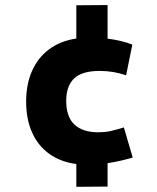

<svg xmlns="http://www.w3.org/2000/svg" viewBox="-20 -635 615 753"><path d="M401.9 4.9V96.7L279.3 97.7V8.3Q217.3 0 173.1 -31.7Q128.9 -63.5 105.7 -115.7Q82.5 -168 82.5 -236.8Q82.5 -304.2 105.5 -356.4Q128.4 -408.7 172.6 -441.7Q216.8 -474.6 279.3 -483.9V-614.3L401.9 -615.2V-483.4Q459.5 -476.1 499 -460L474.6 -339.8Q424.3 -356.9 371.1 -356.9Q301.8 -356.9 270.8 -327.4Q239.7 -297.9 239.7 -239.3Q239.7 -176.8 272 -146.5Q304.2 -116.2 365.2 -116.2Q391.1 -116.2 411.6 -120.6Q432.1 -125 465.8 -135.3L500.5 -17.1Q450.7 -2.4 401.9 4.9Z"/></svg>

Font: Selawik
Style: Bold
Weight: 700
Designer: Aaron Bell
Foundry: Microsoft Corporation
Version: Version 1.01